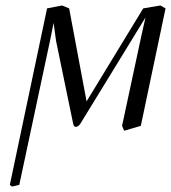

<svg xmlns="http://www.w3.org/2000/svg" viewBox="-20 -462 628 705"><path d="M428.2 0 499 -330.1 514.2 -397.9 458 -306.2 273.9 -5.9Q265.6 3.9 257.8 3.9Q252.4 3.9 249 -5.9L186 -311L176.8 -377.9L165 -318.8L50.8 216.8L23.9 223.1L16.1 216.8L152.8 -431.2L208 -441.9L233.9 -431.2L297.9 -89.8L505.9 -431.2L568.8 -441.9L587.9 -431.2L497.1 0L436 18.1Z"/></svg>

Font: Linux Libertine G
Style: Italic
Weight: 400
Italic angle: -12°
Designer: Philipp H. Poll
Foundry: Philipp H. Poll
Version: Version 5.1.3